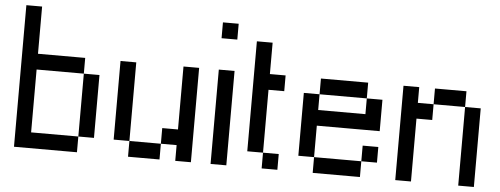

<svg xmlns="http://www.w3.org/2000/svg" viewBox="-48 -847 2536 973"><g transform="rotate(5 1219.5 -360.0)"><path d="M129.9 -399.9V-80.1H370.1V0H49.8V-720.2H129.9V-480H370.1V-399.9ZM449.7 -80.1H370.1V-399.9H449.7Z M790 0H629.9V-80.1H790ZM629.9 -80.1H549.8V-480H629.9ZM870.1 -480H949.7V0H870.1V-80.1H790V-159.7H870.1Z M1129.9 0H1049.8V-480H1129.9ZM1129.9 -639.6H1049.8V-720.2H1129.9Z M1389.6 -399.9H1309.6V-80.1H1229.5V-639.6H1309.6V-480H1389.6ZM1389.6 0H1309.6V-80.1H1389.6Z M1809.6 0H1569.3V-80.1H1809.6ZM1889.2 -80.1H1809.6V-159.7H1889.2ZM1809.6 -399.9H1569.3V-480H1809.6ZM1889.2 -240.2H1569.3V-80.1H1489.3V-399.9H1569.3V-319.8H1809.6V-399.9H1889.2Z M2069.3 -480V-399.9H2149.4V-319.8H2069.3V0H1989.3V-480ZM2389.2 0H2309.6V-399.9H2389.2ZM2309.6 -399.9H2149.4V-480H2309.6Z"/></g></svg>

Font: W95FA
Style: Regular
Weight: 400
Designer: FontsArena.com
Foundry: Alina Sava
Version: Version 1.002;Fontself Maker 3.4.0